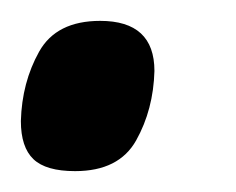

<svg xmlns="http://www.w3.org/2000/svg" viewBox="-28 -160 226 184"><path d="M-8 -44Q-7 -81 9.5 -110.5Q26 -140 68 -140Q120 -140 120 -92Q119 -55 102.5 -25.5Q86 4 44 4Q16 4 4 -7.5Q-8 -19 -8 -44Z"/></svg>

Font: Georama SemiCondensed SemiBold
Style: Italic
Weight: 600
Width: 4
Italic angle: -9°
Designer: Jean-Baptiste Levee
Foundry: Production Type
Version: Version 1.000